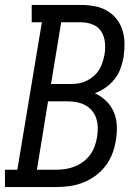

<svg xmlns="http://www.w3.org/2000/svg" viewBox="-46 -755 566 775"><path d="M-26 0V-70H24L123 -665H82V-735H282Q309 -735 336 -730Q363 -725 385.5 -712Q408 -699 424 -679Q440 -659 448 -634Q456 -609 456.5 -581.5Q457 -554 453 -526Q449 -503 441 -480Q433 -457 417.5 -437Q402 -417 381 -402Q360 -387 337 -379Q362 -367 382 -348Q402 -329 413 -303.5Q424 -278 425.5 -249Q427 -220 422 -191Q418 -164 408.5 -137.5Q399 -111 381.5 -87.5Q364 -64 340.5 -46.5Q317 -29 290.5 -18.5Q264 -8 236.5 -4Q209 0 183 0ZM243 -416Q259 -416 274.5 -419Q290 -422 305 -429.5Q320 -437 333 -448.5Q346 -460 354.5 -474Q363 -488 368 -504Q373 -520 376 -535Q380 -560 377.5 -584Q375 -608 363 -627.5Q351 -647 328.5 -656Q306 -665 282 -665H201L160 -416ZM183 -70Q201 -70 220 -73Q239 -76 257 -83.5Q275 -91 291 -103Q307 -115 318.5 -131Q330 -147 336.5 -165.5Q343 -184 346 -203Q349 -222 348.5 -241Q348 -260 342.5 -277Q337 -294 325.5 -308Q314 -322 298 -330.5Q282 -339 263.5 -342.5Q245 -346 226 -346H148L103 -70Z"/></svg>

Font: Iosevka Gothic
Style: Italic
Weight: 400
Italic angle: -9°
Monospace: yes
Designer: Belleve Invis
Foundry: Belleve Invis
Version: Version 15.5.1; ttfautohint (v1.8.4)